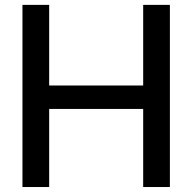

<svg xmlns="http://www.w3.org/2000/svg" viewBox="-20 -752 773 772"><path d="M177.7 0H70.3V-732.4H177.7V-408.2H555.7V-732.4H663.1V0H555.7V-314H177.7Z"/></svg>

Font: Kumbh Sans Medium
Style: Regular
Weight: 500
Version: Version 1.005